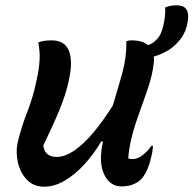

<svg xmlns="http://www.w3.org/2000/svg" viewBox="-20 -693 729 723"><path d="M124 -533Q143 -541 174 -541Q223 -541 239 -503Q255 -465 240 -394Q229 -340 204.5 -280.5Q180 -221 143 -145Q149 -102 193 -102Q225 -102 261 -127Q297 -152 333.5 -196Q370 -240 405 -296Q424 -359 440.5 -418Q457 -477 456 -538Q465 -541 474 -541Q496 -541 511.5 -536.5Q527 -532 537 -523Q546 -526 553 -530Q564 -537 575.5 -550.5Q587 -564 594 -593Q599 -613 601 -631Q603 -649 602 -665Q612 -669 622.5 -671Q633 -673 647 -673Q670 -673 681 -659Q692 -645 687 -613Q682 -576 662 -549Q642 -522 616 -505Q601 -496 587 -490Q573 -484 559 -480Q561 -469 559 -455Q554 -411 538 -363.5Q522 -316 504.5 -268Q487 -220 475 -173Q470 -151 467 -133Q464 -115 463 -96Q467 -95 471.5 -94.5Q476 -94 480 -94Q498 -94 517.5 -109Q537 -124 550 -144H556Q555 -121 548 -96Q542 -71 535 -55.5Q528 -40 519 -27Q506 -9 484.5 0Q463 9 438 9Q395 9 373.5 -33.5Q352 -76 365 -146Q366 -153 368 -160H361Q334 -114 298.5 -75Q263 -36 224 -13Q185 10 147 10Q106 10 81 -16.5Q56 -43 47.5 -81Q39 -119 46 -154Q60 -214 82.5 -271Q105 -328 118 -392Q127 -432 129 -466Q131 -500 124 -533Z"/></svg>

Font: Recursive Sn Csl St Med
Style: Italic
Weight: 500
Italic angle: -15°
Version: Version 1.079;hotconv 1.0.112;makeotfexe 2.5.65598; ttfautoh